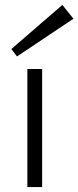

<svg xmlns="http://www.w3.org/2000/svg" viewBox="-20 -759 318 779"><path d="M91 0V-479H151V0ZM49 -530 26 -560 233 -739 278 -683Z"/></svg>

Font: Zen Kaku Gothic Antique
Style: Regular
Weight: 400
Designer: Yoshimichi Ohira
Foundry: Positype
Version: Version 1.001